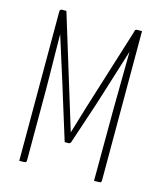

<svg xmlns="http://www.w3.org/2000/svg" viewBox="-106 -778 720 856"><g transform="rotate(15 253.5 -350.0)"><path d="M421 -700H443V-11Q443 -3 439 -1.5Q435 0 409 0L410 -327L413 -597Q405 -571 382.5 -499.5Q360 -428 344.5 -378Q329 -328 328 -326L267 -143Q264 -133 256 -133H238L178 -326Q178 -328 162.5 -376.5Q147 -425 126 -491.5Q105 -558 94 -593Q94 -568 95 -504Q96 -440 96.5 -391Q97 -342 97 -336V-11Q97 -3 92.5 -1.5Q88 0 64 0V-689Q64 -700 75 -700H94L214 -309L253 -182Q288 -299 290 -305L410 -689Q410 -700 421 -700Z"/></g></svg>

Font: Yanone Kaffeesatz Thin
Style: Regular
Weight: 250
Designer: Yanone (Cyrillic: Daniel Pouzeot)
Foundry: Yanone
Version: Version 1.003;PS 001.003;hotconv 1.0.88;makeotf.lib2.5.64775